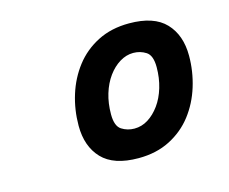

<svg xmlns="http://www.w3.org/2000/svg" viewBox="-67 -799 694 583"><g transform="rotate(-15 280.0 -507.5)"><path d="M303 -306Q225 -306 188.5 -344.5Q152 -383 152 -448Q152 -498 166.5 -544.5Q181 -591 209.5 -628Q238 -665 281 -687Q324 -709 380 -709Q458 -709 494.5 -670.5Q531 -632 531 -567Q531 -518 516.5 -471Q502 -424 473.5 -387Q445 -350 402 -328Q359 -306 303 -306ZM314 -396Q337 -396 357 -408.5Q377 -421 393 -443Q409 -465 418 -495Q427 -525 427 -559Q427 -596 409 -607.5Q391 -619 369 -619Q347 -619 326.5 -606.5Q306 -594 290 -572Q274 -550 265 -520.5Q256 -491 256 -456Q256 -419 274 -407.5Q292 -396 314 -396Z"/></g></svg>

Font: Ubuntu Sans Mono
Style: Bold Italic
Weight: 700
Italic angle: -13.5°
Monospace: yes
Designer: Dalton Maag Ltd
Foundry: Dalton Maag Ltd
Version: Version 1.006